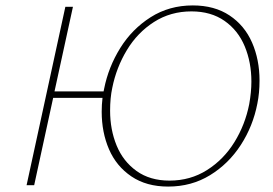

<svg xmlns="http://www.w3.org/2000/svg" viewBox="-20 -683 1008 708"><path d="M937 -386Q937 -340 929 -301Q913 -218 868 -148.5Q823 -79 754.5 -37Q686 5 600 5Q520 5 464.5 -32.5Q409 -70 382 -132.5Q355 -195 355 -271Q355 -297 358 -322H176L106 0H78L221 -658H249L181 -346H362L364 -356Q380 -436 423.5 -506Q467 -576 535.5 -619.5Q604 -663 691 -663Q771 -663 826.5 -626Q882 -589 909.5 -526Q937 -463 937 -386ZM907 -382Q907 -453 882.5 -512Q858 -571 808 -606Q758 -641 686 -641Q609 -641 548 -602Q487 -563 448 -498.5Q409 -434 394 -359Q386 -322 386 -275Q386 -205 410 -146.5Q434 -88 483.5 -52.5Q533 -17 605 -17Q682 -17 743.5 -56Q805 -95 844.5 -159Q884 -223 899 -299Q907 -344 907 -382Z"/></svg>

Font: Ysabeau Extralight
Style: Italic
Weight: 200
Italic angle: -12°
Designer: Christian Thalmann (Catharsis Fonts)
Version: Version 0.003